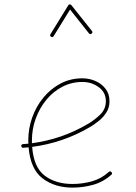

<svg xmlns="http://www.w3.org/2000/svg" viewBox="-20 -854 622 875"><path d="M487.3 -57.6Q450.2 -24.4 404.1 -11.7Q357.9 1 310.1 1Q229.5 1 174.1 -41Q118.7 -83 110.4 -182.6Q98.1 -181.6 85.9 -180.7Q78.1 -179.7 77.1 -188.5Q76.2 -196.3 85 -197.3Q97.2 -198.2 109.4 -199.2Q108.9 -207 108.9 -214.8Q108.9 -268.1 126.7 -318.4Q144.5 -368.7 177.5 -408.9Q210.4 -449.2 255.6 -473.1Q300.8 -497.1 355.5 -497.1Q386.7 -497.1 414.8 -484.9Q442.9 -472.7 460.9 -449.5Q479 -426.3 479 -393.1Q479 -363.3 464.6 -341.1Q450.2 -318.8 429.9 -302.7Q409.7 -286.6 391.6 -275.9Q268.6 -203.1 126.5 -184.6Q133.8 -90.8 184.1 -53.2Q234.4 -15.6 310.1 -15.6Q356.4 -15.6 399.4 -27.8Q442.4 -40 475.6 -70.3Q482.4 -76.2 487.8 -69.8Q493.7 -63 487.3 -57.6ZM355.5 -480.5Q305.7 -480.5 263.4 -458.3Q221.2 -436 190.4 -398.2Q159.7 -360.4 142.6 -313Q125.5 -265.6 125.5 -214.8Q125.5 -208 125.5 -201.2Q263.7 -219.7 382.8 -290.5Q410.2 -306.6 436.3 -331.5Q462.4 -356.4 462.4 -393.1Q462.4 -433.1 429.9 -456.8Q397.5 -480.5 355.5 -480.5ZM212.9 -686.5Q205.6 -690.9 210 -698.2L291 -829.6Q293.5 -834.5 298.3 -834Q303.2 -833.5 305.2 -830.6L398.9 -712.9Q404.3 -706.5 397.5 -700.7Q391.1 -695.3 385.3 -702.1L299.3 -810.5L224.6 -689.5Q220.2 -682.1 212.9 -686.5Z"/></svg>

Font: Mikhak Thin
Style: Regular
Weight: 100
Designer: Amin Abedi
Version: Version 3.3